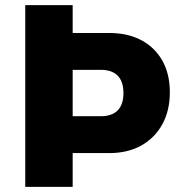

<svg xmlns="http://www.w3.org/2000/svg" viewBox="-20 -725 721 745"><path d="M78 0V-705H262V-597H404Q476 -597 528.5 -569Q581 -541 610 -489.5Q639 -438 639 -367Q639 -296 610 -243Q581 -190 528.5 -160.5Q476 -131 404 -131H262V0ZM262 -274H371Q414 -274 436.5 -296.5Q459 -319 459 -364Q459 -408 437 -431Q415 -454 371 -454H262Z"/></svg>

Font: Nunito Sans 7pt SemiCondensed Black
Style: Regular
Weight: 900
Width: 4
Designer: Vernon Adams
Foundry: Vernon Adams
Version: Version 3.101;gftools[0.9.27]